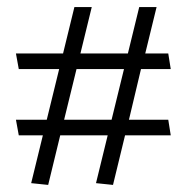

<svg xmlns="http://www.w3.org/2000/svg" viewBox="-20 -522 528 542"><path d="M422 -502 390 -371H455L462 -327H378L344 -184H455L462 -140H333L299 0L251 -5L284 -140H150L116 0L68 -5L101 -140H33L25 -184H112L147 -327H33L25 -371H158L190 -502H239L207 -371H341L373 -502ZM196 -327 161 -184H295L330 -327Z"/></svg>

Font: Palanquin ExtraLight
Style: Regular
Weight: 275
Designer: Pria Ravichandran
Version: Version 1.001